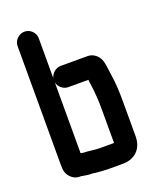

<svg xmlns="http://www.w3.org/2000/svg" viewBox="-152 -859 826 1012"><g transform="rotate(-20 261.0 -353.0)"><path d="M227 -415H340C340 -405 342 -395 344 -382C350 -338 353 -294 353 -246V-56H274C240 -56 214 -63 183 -63C178 -64 174 -65 169 -66V-463C174 -438 198 -415 227 -415ZM110 -769C78 -769 50 -742 50 -710V-46C50 -28 51 -14 54 -4C61 21 88 49 120 49H128C148 52 168 57 189 56H190C195 57 203 58 212 59C231 60 254 63 274 63H359C428 63 472 19 472 -50V-244C472 -299 470 -349 462 -398C457 -432 455 -474 441 -497C431 -515 407 -534 380 -534H227C199 -534 174 -510 169 -486V-710C169 -742 142 -769 110 -769Z"/></g></svg>

Font: Electronic
Style: Nord
Weight: 900
Version: Version 1.011